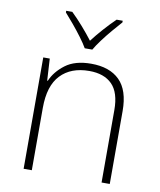

<svg xmlns="http://www.w3.org/2000/svg" viewBox="-85 -925 752 900"><g transform="rotate(10 291.0 -475.0)"><path d="M316 -633Q404 -633 451.5 -586Q499 -539 499 -440V-93H460V-438Q460 -521 422 -559.5Q384 -598 313 -598Q226 -598 177 -546.5Q128 -495 128 -390V-93H89V-623H120L126 -519H129Q148 -564 193.5 -598.5Q239 -633 316 -633ZM273 -699Q261 -720 240.5 -747.5Q220 -775 197.5 -802Q175 -829 157 -849V-857H186Q213 -831 241 -799Q269 -767 291 -738Q313 -767 341.5 -799Q370 -831 397 -857H426V-849Q408 -829 385 -802Q362 -775 341.5 -747.5Q321 -720 309 -699Z"/></g></svg>

Font: Noto Sans Telugu UI ExtraLight
Style: Regular
Weight: 200
Designer: Jelle Bosma - Monotype Design Team
Foundry: Monotype Imaging Inc.
Version: Version 2.005; ttfautohint (v1.8.4.7-5d5b)